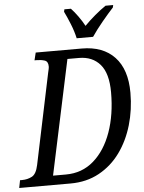

<svg xmlns="http://www.w3.org/2000/svg" viewBox="-79 -979 771 1027"><g transform="rotate(-5 306.5 -465.5)"><path d="M-18 0 -10 -41H1Q30 -41 54 -53.5Q78 -66 88 -114L190 -601Q192 -610 194 -618.5Q196 -627 196 -634Q196 -661 177 -667Q158 -673 135 -673H123L133 -714H380Q494 -714 556.5 -647.5Q619 -581 619 -456Q619 -365 595 -283Q571 -201 525 -137.5Q479 -74 411.5 -37Q344 0 258 0ZM237 -50Q324 -50 386.5 -104.5Q449 -159 482.5 -253Q516 -347 516 -467Q516 -569 474.5 -617Q433 -665 361 -665H299L168 -50ZM358 -771Q350 -808 333.5 -849Q317 -890 303 -918L306 -931H341Q359 -912 378 -885.5Q397 -859 411 -833Q436 -859 468 -886Q500 -913 527 -931H568L565 -918Q539 -890 505 -849Q471 -808 446 -771Z"/></g></svg>

Font: Noto Serif Condensed
Style: Italic
Weight: 400
Width: 3
Italic angle: -12°
Designer: Monotype Design Team
Foundry: Monotype Imaging Inc.
Version: Version 2.014; ttfautohint (v1.8.4.7-5d5b)